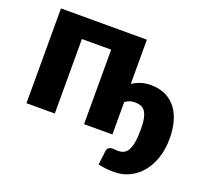

<svg xmlns="http://www.w3.org/2000/svg" viewBox="-120 -663 1060 987"><g transform="rotate(20 410.0 -169.5)"><path d="M522.5 -276.5Q544.5 -291 568.8 -298.8Q593 -306.5 623 -306.5Q670 -306.5 704.5 -289.5Q739 -272.5 761.8 -242.2Q784.5 -212 795.5 -170.8Q806.5 -129.5 806.5 -81Q806.5 -22 790.5 25.8Q774.5 73.5 746.2 107.5Q718 141.5 679.5 160Q641 178.5 596 178.5Q573.5 178.5 552.8 176.5Q532 174.5 509 169Q510 157.5 511 148.8Q512 140 513.2 131.8Q514.5 123.5 515.5 114.8Q516.5 106 517.5 94.5Q518.5 82 527 74.8Q535.5 67.5 550 67.5Q555.5 67.5 563.2 68.5Q571 69.5 579 69.5Q595 69.5 608.2 63.5Q621.5 57.5 631 41.8Q640.5 26 645.8 -2Q651 -30 651 -74Q651 -111.5 645.8 -135.2Q640.5 -159 630.8 -172.2Q621 -185.5 606.8 -190.2Q592.5 -195 574.5 -195Q558.5 -195 546.8 -190.5Q535 -186 522.5 -177.5V0H367.5V-407.5H207.5V0H52.5V-518.5H522.5Z"/></g></svg>

Font: Lato ExtraBold
Style: Regular
Weight: 800
Designer: Lukasz Dziedzic with Adam Twardoch and Botio Nikoltchev
Foundry: tyPoland Lukasz Dziedzic
Version: Version 2.015; 2015-08-06; http://www.latofonts.com/